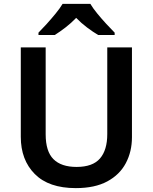

<svg xmlns="http://www.w3.org/2000/svg" viewBox="-20 -958 787 988"><path d="M659 -252Q659 -178 627.5 -118.5Q596 -59 532 -24.5Q468 10 370 10Q231 10 159 -62.5Q87 -135 87 -254V-714H215V-267Q215 -179 255 -139Q295 -99 374 -99Q457 -99 494.5 -142.5Q532 -186 532 -268V-714H659ZM445 -938Q458 -916 480.5 -888.5Q503 -861 527 -835Q551 -809 570 -790V-778H485Q458 -794 428 -816.5Q398 -839 372 -866Q346 -839 317.5 -817Q289 -795 262 -778H178V-790Q197 -809 220.5 -835Q244 -861 266.5 -888.5Q289 -916 302 -938Z"/></svg>

Font: Noto Sans Gujarati UI SemiBold
Style: Regular
Weight: 600
Designer: Jelle Bosma - Monotype Design Team, Universal Thirst
Foundry: Monotype Imaging Inc.
Version: Version 2.106; ttfautohint (v1.8.4.7-5d5b)